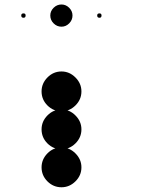

<svg xmlns="http://www.w3.org/2000/svg" viewBox="-20 -818 707 843"><path d="M250 -170.8Q285 -170.8 311.2 -144.6Q337.5 -118.3 337.5 -83.3Q337.5 -47.5 311.2 -21.7Q285 4.2 250 4.2Q214.2 4.2 188.3 -21.7Q162.5 -47.5 162.5 -83.3Q162.5 -118.3 188.3 -144.6Q214.2 -170.8 250 -170.8ZM250 -337.5Q285 -337.5 311.2 -311.2Q337.5 -285 337.5 -250Q337.5 -214.2 311.2 -188.3Q285 -162.5 250 -162.5Q214.2 -162.5 188.3 -188.3Q162.5 -214.2 162.5 -250Q162.5 -285 188.3 -311.2Q214.2 -337.5 250 -337.5ZM250 -504.2Q285 -504.2 311.2 -477.9Q337.5 -451.7 337.5 -416.7Q337.5 -380.8 311.2 -355Q285 -329.2 250 -329.2Q214.2 -329.2 188.3 -355Q162.5 -380.8 162.5 -416.7Q162.5 -451.7 188.3 -477.9Q214.2 -504.2 250 -504.2ZM416.7 -759.2Q425.8 -759.2 425.8 -750Q425.8 -740 416.7 -740Q406.7 -740 406.7 -750Q406.7 -759.2 416.7 -759.2ZM250 -798.3Q269.2 -798.3 283.8 -783.8Q298.3 -769.2 298.3 -750Q298.3 -730 283.8 -715.4Q269.2 -700.8 250 -700.8Q230 -700.8 215.4 -715.4Q200.8 -730 200.8 -750Q200.8 -769.2 215.4 -783.8Q230 -798.3 250 -798.3ZM83.3 -759.2Q92.5 -759.2 92.5 -750Q92.5 -740 83.3 -740Q73.3 -740 73.3 -750Q73.3 -759.2 83.3 -759.2Z"/></svg>

Font: 0xA000-Dots-Mono
Style: Dots-Mono
Weight: 400
Version: Version 0.1